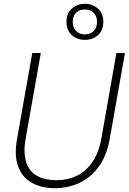

<svg xmlns="http://www.w3.org/2000/svg" viewBox="-20 -979 678 1011"><path d="M269 12Q198 12 147.5 -16.5Q97 -45 75.5 -102.5Q54 -160 70 -249L150 -700H195L115 -249Q102 -172 118.5 -123.5Q135 -75 176 -52.5Q217 -30 277 -30Q335 -30 383.5 -53Q432 -76 466 -125Q500 -174 514 -251L593 -700H638L558 -249Q542 -158 499.5 -100.5Q457 -43 397 -15.5Q337 12 269 12ZM427 -769Q387 -769 358.5 -794Q330 -819 330 -864Q330 -909 358.5 -934Q387 -959 427 -959Q468 -959 496 -933.5Q524 -908 524 -864Q524 -819 496 -794Q468 -769 427 -769ZM427 -798Q455 -798 473 -815.5Q491 -833 491 -864Q491 -895 473 -912Q455 -929 427 -929Q399 -929 381 -912Q363 -895 363 -864Q363 -833 381 -815.5Q399 -798 427 -798Z"/></svg>

Font: DM Sans 12pt ExtraLight
Style: Italic
Weight: 250
Italic angle: -10°
Version: Version 4.004;gftools[0.9.30]